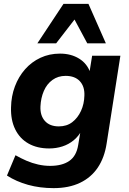

<svg xmlns="http://www.w3.org/2000/svg" viewBox="-20 -781 666 992"><path d="M257 191Q186 191 125 174Q64 157 16 126L60 21Q88 37 117 49.5Q146 62 177 69Q208 76 239 76Q301 76 338 50.5Q375 25 384 -32L397 -110L403 -109Q387 -78 361 -56.5Q335 -35 302.5 -24.5Q270 -14 234 -14Q172 -14 127 -39.5Q82 -65 58.5 -113Q35 -161 37 -226Q38 -284 57 -334.5Q76 -385 109.5 -423Q143 -461 189 -482.5Q235 -504 290 -504Q347 -504 389 -478Q431 -452 447 -404L442 -406L456 -493H602L531 -40Q520 33 485.5 84.5Q451 136 393.5 163.5Q336 191 257 191ZM284 -128Q325 -128 353.5 -150Q382 -172 398.5 -208Q415 -244 416 -287Q418 -334 392.5 -361.5Q367 -389 319 -389Q280 -389 251 -368Q222 -347 206.5 -311Q191 -275 189 -231Q187 -184 212 -156Q237 -128 284 -128ZM173 -557 308 -761H437L527 -557H431L365 -680L270 -557Z"/></svg>

Font: Nunito Sans 11pt ExtraBold
Style: Italic
Weight: 800
Italic angle: -9°
Version: Version 3.101;gftools[0.9.27]